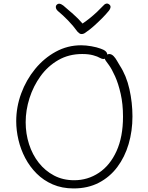

<svg xmlns="http://www.w3.org/2000/svg" viewBox="-20 -1037 831 1077"><path d="M545 -764Q563 -758 572.5 -749.5Q582 -741 582 -728Q582 -723 579.5 -718Q577 -713 572 -709.5Q567 -706 559.5 -706Q552 -706 541 -712Q528 -720 502.5 -727Q477 -734 441 -734Q366 -734 307 -700Q248 -666 207.5 -610Q167 -554 145.5 -486.5Q124 -419 124 -351Q124 -287 143 -228Q162 -169 197.5 -124Q233 -79 283 -52.5Q333 -26 396 -26Q472 -26 534.5 -67.5Q597 -109 633.5 -189Q670 -269 670 -383Q670 -453 657 -510.5Q644 -568 625.5 -609Q607 -650 591 -672Q579 -689 573.5 -696Q568 -703 568 -711Q568 -715 570 -719Q572 -723 575.5 -726.5Q579 -730 584 -732Q589 -734 594 -734Q607 -733 617.5 -722Q628 -711 636 -696.5Q644 -682 651 -671Q689 -613 706 -537Q723 -461 723 -384Q723 -302 701.5 -229Q680 -156 638 -100Q596 -44 534.5 -12Q473 20 393 20Q328 20 276 -2.5Q224 -25 185.5 -63.5Q147 -102 121.5 -150.5Q96 -199 83.5 -252.5Q71 -306 71 -357Q71 -437 99 -513Q127 -589 177 -650Q227 -711 293 -747Q359 -783 435 -783Q462 -783 493 -777.5Q524 -772 545 -764ZM557 -1003Q566 -1014 575.5 -1016.5Q585 -1019 594 -1011Q601 -1005 600 -996Q599 -987 591 -977Q574 -956 551.5 -933.5Q529 -911 506 -890.5Q483 -870 462 -856Q456 -851 450 -848.5Q444 -846 437 -846Q431 -846 426 -849.5Q421 -853 415 -859Q391 -892 362.5 -921.5Q334 -951 305 -975Q295 -984 293.5 -994Q292 -1004 298 -1010Q305 -1017 314 -1016Q323 -1015 335 -1006Q363 -982 390.5 -958Q418 -934 443 -905Q460 -916 482.5 -934Q505 -952 525 -971Q545 -990 557 -1003Z"/></svg>

Font: Playpen Sans ExtraLight
Style: Regular
Weight: 250
Designer: Laura Meseguer, Veronika Burian, José Scaglione
Foundry: TypeTogether
Version: Version 1.001